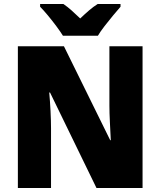

<svg xmlns="http://www.w3.org/2000/svg" viewBox="-20 -947 809 967"><path d="M698 0H466L232 -481H228Q232 -438 234.5 -387.5Q237 -337 237 -300V0H70V-714H302L535 -241H538Q536 -283 533.5 -331Q531 -379 531 -414V-714H698ZM297 -767Q284 -788 263.5 -815.5Q243 -843 221 -869.5Q199 -896 182 -913V-927H299Q321 -912 340.5 -894.5Q360 -877 384 -854Q408 -877 429 -895Q450 -913 472 -927H587V-913Q571 -895 549.5 -869Q528 -843 507 -816Q486 -789 473 -767Z"/></svg>

Font: Noto Sans Tamil SemiCondensed Black
Style: Regular
Weight: 900
Width: 4
Designer: Jelle Bosma - Monotype Design Team
Foundry: Monotype Imaging Inc.
Version: Version 2.004; ttfautohint (v1.8.4.7-5d5b)